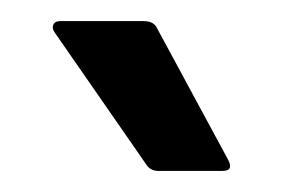

<svg xmlns="http://www.w3.org/2000/svg" viewBox="-20 -718 268 182"><path d="M130 -556Q122 -556 118 -563L32 -687Q29 -691 30.5 -694.5Q32 -698 37 -698H116Q126 -698 129 -691L196 -567Q202 -556 191 -556Z"/></svg>

Font: Sofia Sans SemiBold
Style: Regular
Weight: 600
Designer: Botio Nikoltchev, Ani Petrova
Foundry: lettersoup
Version: Version 4.101; ttfautohint (v1.8.4.7-5d5b)